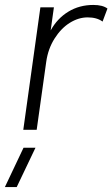

<svg xmlns="http://www.w3.org/2000/svg" viewBox="-57 -530 459 784"><path d="M324.2 -509.8Q362.3 -509.8 381.8 -495.1L361.8 -441.9Q338.9 -459 300.8 -459Q263.7 -459 228 -436.8Q192.4 -414.6 165.8 -372.6Q139.2 -330.6 131.8 -277.8L92.8 0H38.1L107.9 -500H163.1L149.9 -405.8Q177.2 -455.1 222.2 -482.4Q267.1 -509.8 324.2 -509.8ZM-37.1 233.9 39.1 73.2H87.9L11.2 233.9Z"/></svg>

Font: Human Sans Light
Style: Italic
Weight: 300
Italic angle: -8°
Designer: Tim Radville
Foundry: Continuum
Version: Version 1.000;FEAKit 1.0